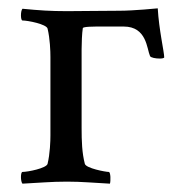

<svg xmlns="http://www.w3.org/2000/svg" viewBox="-20 -440 434 463"><path d="M141.6 -413.1C101.6 -413.1 74.2 -415 34.2 -418.9C29.3 -414.1 29.3 -390.6 34.2 -390.6C46.9 -390.6 91.8 -381.8 94.7 -371.1C100.6 -346.7 101.6 -316.4 101.6 -302.7V-113.3C101.6 -99.6 100.6 -69.3 94.7 -44.9C91.8 -34.2 46.9 -25.4 34.2 -25.4C29.3 -25.4 29.3 -2 34.2 2.9C74.2 1 101.6 -2 141.6 -2C178.7 -2 206.1 1 245.1 2.9C247.1 -2.9 247.1 -25.4 242.2 -25.4C234.4 -25.4 187.5 -34.2 184.6 -44.9C177.7 -71.3 176.8 -99.6 176.8 -131.8V-321.3C176.8 -335 177.7 -360.4 179.7 -372.1C180.7 -376 205.1 -376 226.6 -376H278.3C334 -376 334 -322.3 341.8 -304.7C343.8 -300.8 355.5 -298.8 365.2 -298.8C371.1 -298.8 376 -299.8 376 -301.8C376 -314.5 363.3 -368.2 360.4 -419.9C360.4 -419.9 302.7 -414.1 267.6 -414.1C233.4 -414.1 169.9 -413.1 141.6 -413.1Z"/></svg>

Font: Crimson
Style: Roman
Weight: 400
Version: Version 0.2